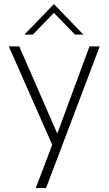

<svg xmlns="http://www.w3.org/2000/svg" viewBox="-20 -716 536 944"><path d="M100.1 -545.9 245.1 -695.8 390.1 -545.9H348.6L245.1 -652.8L141.6 -545.9ZM155.8 208.5 236.8 -3.9 23.4 -487.8H74.7L261.7 -59.1L419.9 -487.8H470.2L206.5 208.5Z"/></svg>

Font: HK Grotesk Light Legacy
Style: Regular
Weight: 300
Designer: Alfredo Marco Pradil
Foundry: Hanken Design Co.
Version: Version 2.022;PS 002.022;hotconv 1.0.88;makeotf.lib2.5.64775